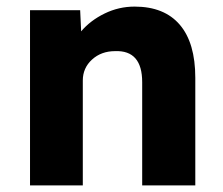

<svg xmlns="http://www.w3.org/2000/svg" viewBox="-20 -562 675 582"><path d="M71 0V-531H223L226 -467Q254 -500 297 -521Q340 -542 388 -542Q478 -542 525 -487Q572 -432 572 -326V0H411V-313Q411 -410 329 -407Q287 -407 259 -381.5Q231 -356 231 -318V0Z"/></svg>

Font: Lexend
Style: Bold
Weight: 700
Designer: Bonnie Shaver-Troup, Thomas Jockin
Foundry: Lexend
Version: Version 1.007; ttfautohint (v1.8.3)